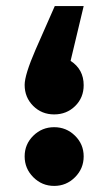

<svg xmlns="http://www.w3.org/2000/svg" viewBox="-20 -562 362 631"><path d="M61 -283Q61 -316 97 -399L160 -542H255L212 -362Q255 -334 255 -282Q255 -241 227 -213.5Q199 -186 158 -186Q117 -186 89 -214Q61 -242 61 -283ZM226.5 20.5Q198 49 158 49Q118 49 89.5 20.5Q61 -8 61 -48Q61 -88 89.5 -116Q118 -144 158 -144Q198 -144 226.5 -116Q255 -88 255 -48Q255 -8 226.5 20.5Z"/></svg>

Font: FiraGO ExtraBold
Style: Regular
Weight: 800
Designer: bBox Type
Foundry: bBox Type GmbH
Version: Version 1.001;PS 001.001;hotconv 1.0.88;makeotf.lib2.5.64775